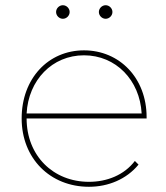

<svg xmlns="http://www.w3.org/2000/svg" viewBox="-20 -713 637 736"><path d="M82 -278C89 -406 180 -501 302 -501C424 -501 516 -406 523 -278ZM321 3C395 3 465 -26 511 -82L497 -96C456 -42 390 -16 321 -16C184 -16 82 -116 82 -259H542V-264C542 -414 438 -520 302 -520C165 -520 63 -412 63 -259C63 -106 172 3 321 3ZM221 -641C235 -641 247 -653 247 -667C247 -681 235 -693 221 -693C207 -693 195 -681 195 -667C195 -653 207 -641 221 -641ZM385 -641C399 -641 411 -653 411 -667C411 -681 399 -693 385 -693C371 -693 359 -681 359 -667C359 -653 371 -641 385 -641Z"/></svg>

Font: Montserrat-Alt1 Thin
Style: Regular
Weight: 100
Designer: Differentunic
Foundry: Differentunic
Version: Version 7.222